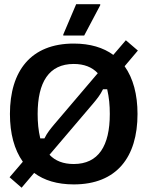

<svg xmlns="http://www.w3.org/2000/svg" viewBox="-20 -870 705 918"><path d="M382.5 -700 459.2 -845V-850H344.2L282.5 -705V-700ZM332.5 11.7C538.3 11.7 637.5 -119.2 637.5 -325C637.5 -418.3 616.7 -495.8 575.8 -553.3L639.2 -628.3L581.7 -677.5L521.7 -607.5C474.2 -642.5 410.8 -661.7 332.5 -661.7C127.5 -661.7 27.5 -530.8 27.5 -325C27.5 -231.7 48.3 -154.2 89.2 -96.7L25.8 -22.5L83.3 27.5L143.3 -43.3C190.8 -7.5 254.2 11.7 332.5 11.7ZM172.5 -208.3C163.3 -247.5 160 -284.2 160 -325C160 -477.5 214.2 -564.2 332.5 -564.2C381.7 -564.2 420 -549.2 447.5 -520L238.3 -274.2C222.5 -255 205.8 -235.8 192.5 -208.3ZM332.5 -85.8C282.5 -85.8 244.2 -100.8 216.7 -130L426.7 -376.7C442.5 -395.8 458.3 -414.2 472.5 -443.3H492.5C501.7 -402.5 505 -366.7 505 -325C505 -172.5 450.8 -85.8 332.5 -85.8Z"/></svg>

Font: Familjen Grotesk SemiBold
Style: Regular
Weight: 600
Designer: Anders Wikstroem, Jonas Baeckman, Matilda Gysing, Kristian Moeller
Foundry: Familjen STHLM AB
Version: Version 2.000